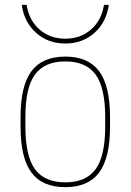

<svg xmlns="http://www.w3.org/2000/svg" viewBox="-20 -764 540 794"><path d="M250 10Q155 10 110 -50.5Q65 -111 65 -240V-280Q65 -409 110 -469.5Q155 -530 250 -530Q345 -530 390 -469.5Q435 -409 435 -280V-240Q435 -111 390 -50.5Q345 10 250 10ZM250 -10Q336 -10 375.5 -64.5Q415 -119 415 -240V-280Q415 -401 375.5 -455.5Q336 -510 250 -510Q164 -510 124.5 -455.5Q85 -401 85 -280V-240Q85 -119 124.5 -64.5Q164 -10 250 -10ZM250 -584Q179 -584 129.5 -628Q80 -672 70 -744H90Q100 -680 143.5 -642Q187 -604 250 -604Q313 -604 356.5 -642Q400 -680 410 -744H430Q420 -672 370.5 -628Q321 -584 250 -584Z"/></svg>

Font: M PLUS Code Latin Thin
Style: Regular
Weight: 250
Designer: Coji Morishita
Foundry: UNDERFOREST DESIGN
Version: Version 1.002; ttfautohint (v1.8.3)